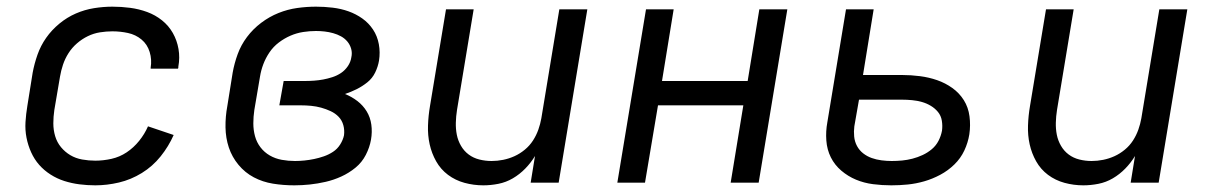

<svg xmlns="http://www.w3.org/2000/svg" viewBox="-20 -548 3640 576"><path d="M266 8Q242 8 218.5 5Q195 2 173 -5Q151 -12 131.5 -24.5Q112 -37 97.5 -53.5Q83 -70 73.5 -91Q64 -112 59.5 -135Q55 -158 56.5 -182Q58 -206 62 -230L78 -330Q83 -357 92.5 -384Q102 -411 118.5 -434.5Q135 -458 158 -477Q181 -496 207.5 -507.5Q234 -519 262 -523.5Q290 -528 317 -528Q344 -528 370.5 -524.5Q397 -521 421.5 -512Q446 -503 466 -487Q486 -471 498.5 -449Q511 -427 515.5 -401Q520 -375 515 -348Q515 -346 515 -345Q515 -344 514 -342H432Q432 -343 432 -344Q432 -345 432 -345Q436 -369 429 -392Q422 -415 404.5 -429.5Q387 -444 364 -449Q341 -454 317 -454Q299 -454 280 -451Q261 -448 243.5 -439.5Q226 -431 211 -418Q196 -405 185.5 -388.5Q175 -372 169 -354Q163 -336 160 -318L143 -218Q140 -198 140 -178Q140 -158 145.5 -139.5Q151 -121 163 -106.5Q175 -92 191 -82.5Q207 -73 226.5 -69.5Q246 -66 266 -66Q290 -66 314.5 -71.5Q339 -77 360 -91Q381 -105 397.5 -125.5Q414 -146 424 -169L501 -143Q486 -109 462 -79Q438 -49 405.5 -29Q373 -9 337 -0.5Q301 8 266 8Z M863 8Q830 8 799 3Q768 -2 741.5 -16Q715 -30 695.5 -53.5Q676 -77 666.5 -105.5Q657 -134 656.5 -166Q656 -198 662 -230L678 -330Q683 -358 693 -385.5Q703 -413 721 -437Q739 -461 763.5 -479.5Q788 -498 815.5 -509Q843 -520 871.5 -524Q900 -528 928 -528Q953 -528 978 -525Q1003 -522 1025.5 -514Q1048 -506 1067 -492.5Q1086 -479 1099 -459.5Q1112 -440 1116.5 -415.5Q1121 -391 1117 -366Q1114 -348 1105.5 -330.5Q1097 -313 1082 -301Q1067 -289 1050 -280.5Q1033 -272 1015 -266Q1035 -258 1052 -245Q1069 -232 1080 -214Q1091 -196 1094 -174Q1097 -152 1093 -129Q1089 -106 1077.5 -83.5Q1066 -61 1046.5 -45Q1027 -29 1004 -18.5Q981 -8 957 -2.5Q933 3 909.5 5.5Q886 8 863 8ZM865 -65Q879 -65 893.5 -66.5Q908 -68 922.5 -71Q937 -74 951.5 -79Q966 -84 979 -92.5Q992 -101 1000.5 -114.5Q1009 -128 1012 -142Q1014 -158 1010 -172.5Q1006 -187 996 -197.5Q986 -208 972 -214.5Q958 -221 943.5 -225Q929 -229 913.5 -230.5Q898 -232 882 -232H818L831 -305H894Q908 -305 922 -306Q936 -307 949.5 -309.5Q963 -312 977 -316.5Q991 -321 1003 -329Q1015 -337 1023.5 -349.5Q1032 -362 1034 -376Q1037 -389 1033.5 -401.5Q1030 -414 1022 -423.5Q1014 -433 1003 -439Q992 -445 979.5 -448.5Q967 -452 954 -453.5Q941 -455 928 -455Q909 -455 889.5 -452Q870 -449 851.5 -441Q833 -433 816.5 -420.5Q800 -408 788.5 -391Q777 -374 770 -355.5Q763 -337 760 -318L743 -218Q740 -198 740 -178Q740 -158 745 -139.5Q750 -121 761.5 -106Q773 -91 789.5 -81.5Q806 -72 825.5 -68.5Q845 -65 865 -65Z M1430 8Q1401 8 1373.5 0.5Q1346 -7 1324 -23.5Q1302 -40 1288.5 -64Q1275 -88 1269 -115Q1263 -142 1264 -171.5Q1265 -201 1270 -230L1318 -520H1401L1351 -218Q1348 -199 1347.5 -180Q1347 -161 1350.5 -143.5Q1354 -126 1363 -110.5Q1372 -95 1386 -84.5Q1400 -74 1418 -69.5Q1436 -65 1455 -65Q1472 -65 1489.5 -68.5Q1507 -72 1523.5 -79.5Q1540 -87 1554.5 -99Q1569 -111 1579 -126.5Q1589 -142 1595 -159Q1601 -176 1604 -193L1658 -520H1742L1656 0H1572L1585 -80Q1573 -60 1556 -42.5Q1539 -25 1518.5 -13Q1498 -1 1475 3.5Q1452 8 1430 8Z M1832 0 1918 -520H2001L1966 -305H2223L2258 -520H2342L2256 0H2172L2210 -232H1954L1915 0Z M2654 8Q2626 8 2599 4.5Q2572 1 2548 -9Q2524 -19 2504 -36Q2484 -53 2472.5 -76Q2461 -99 2459 -126.5Q2457 -154 2462 -181L2518 -520H2601L2569 -323H2686Q2713 -323 2740 -319.5Q2767 -316 2791.5 -307.5Q2816 -299 2837 -284Q2858 -269 2871.5 -247.5Q2885 -226 2888.5 -199Q2892 -172 2888 -145Q2884 -120 2873 -96.5Q2862 -73 2843 -54.5Q2824 -36 2800.5 -23.5Q2777 -11 2752.5 -4Q2728 3 2703.5 5.5Q2679 8 2654 8ZM2655 -65Q2671 -65 2686.5 -66.5Q2702 -68 2717.5 -72Q2733 -76 2748 -83Q2763 -90 2775.5 -100.5Q2788 -111 2795.5 -125.5Q2803 -140 2806 -156Q2808 -171 2805.5 -186Q2803 -201 2794 -212Q2785 -223 2772.5 -230.5Q2760 -238 2746 -242Q2732 -246 2716.5 -247.5Q2701 -249 2686 -249H2557L2543 -169Q2541 -154 2542.5 -138.5Q2544 -123 2551 -110Q2558 -97 2569.5 -88Q2581 -79 2595 -74Q2609 -69 2624.5 -67Q2640 -65 2655 -65Z M3230 8Q3201 8 3173.5 0.5Q3146 -7 3124 -23.5Q3102 -40 3088.5 -64Q3075 -88 3069 -115Q3063 -142 3064 -171.5Q3065 -201 3070 -230L3118 -520H3201L3151 -218Q3148 -199 3147.5 -180Q3147 -161 3150.5 -143.5Q3154 -126 3163 -110.5Q3172 -95 3186 -84.5Q3200 -74 3218 -69.5Q3236 -65 3255 -65Q3272 -65 3289.5 -68.5Q3307 -72 3323.5 -79.5Q3340 -87 3354.5 -99Q3369 -111 3379 -126.5Q3389 -142 3395 -159Q3401 -176 3404 -193L3458 -520H3542L3456 0H3372L3385 -80Q3373 -60 3356 -42.5Q3339 -25 3318.5 -13Q3298 -1 3275 3.5Q3252 8 3230 8Z"/></svg>

Font: Zed Sans Extended
Style: Italic
Weight: 400
Width: 7
Italic angle: -9°
Designer: Belleve Invis
Foundry: Belleve Invis
Version: Version 1.0.0; ttfautohint (v1.8.4)